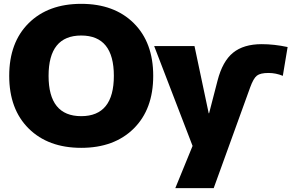

<svg xmlns="http://www.w3.org/2000/svg" viewBox="-20 -760 1531 1000"><path d="M1069 -170 1113 -340Q1139 -441 1194 -485.5Q1249 -530 1343 -530Q1408 -530 1478 -515L1453 -365Q1417 -380 1378 -380Q1336 -380 1318 -366Q1300 -352 1283 -305L1093 220H893L983 0L783 -520H993L1067 -170ZM129.5 -639.5Q231 -740 403 -740Q575 -740 676.5 -639.5Q778 -539 778 -365Q778 -191 676.5 -90.5Q575 10 403 10Q231 10 129.5 -90.5Q28 -191 28 -365Q28 -539 129.5 -639.5ZM233 -365Q233 -155 403 -155Q573 -155 573 -365Q573 -575 403 -575Q233 -575 233 -365Z"/></svg>

Font: Mplus 1p Black
Style: Regular
Weight: 900
Version: Version 1.061